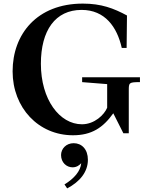

<svg xmlns="http://www.w3.org/2000/svg" viewBox="-20 -740 827 1066"><path d="M385 11C489 11 552 -31 609 -111L665 0H695V-238C695 -281 696 -284 757 -284V-311H436V-284L575 -273V-142C559 -103 505 -50 435 -50C311 -50 207 -187 207 -386C207 -571 287 -685 433 -685C563 -685 630 -590 656 -474H683L685 -654C611 -694 542 -720 440 -720C185 -720 50 -550 50 -344C50 -141 194 11 385 11ZM319 121C319 86 347 55 389 55C434 55 468 89 468 147C468 215 423 269 353 306L338 284C392 251 427 210 431 166C421 177 406 189 383 189C349 189 319 162 319 121Z"/></svg>

Font: Ortica Linear
Style: Bold
Weight: 700
Designer: Benedetta Bovani
Foundry: Collletttivo
Version: Version 2.000;Glyphs 3.1.2 (3151)